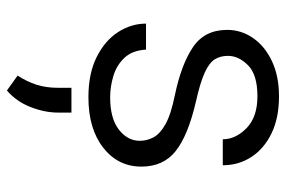

<svg xmlns="http://www.w3.org/2000/svg" viewBox="-155 -423 822 552"><g transform="rotate(90 256.0 -147.0)"><path d="M384.8 -137.7Q384.8 -158.2 375 -177Q365.2 -195.8 337.2 -211.7Q309.1 -227.5 253.4 -238.8Q165 -257.3 115.5 -290.8Q65.9 -324.2 65.9 -389.2Q65.9 -429.7 89.4 -463.6Q112.8 -497.6 155.8 -517.8Q198.7 -538.1 256.8 -538.1Q319.3 -538.1 363.5 -516.6Q407.7 -495.1 431.4 -458.5Q455.1 -421.9 455.1 -376.5H380.4Q380.4 -413.6 348.4 -444.8Q316.4 -476.1 256.8 -476.1Q194.8 -476.1 167.7 -449.2Q140.6 -422.4 140.6 -391.1Q140.6 -369.6 150.6 -353.5Q160.6 -337.4 189 -324.5Q217.3 -311.5 272 -299.3Q368.7 -276.9 413.8 -241.5Q459 -206.1 459 -142.6Q459 -75.2 404.5 -32.7Q350.1 9.8 259.8 9.8Q191.4 9.8 144 -13.9Q96.7 -37.6 72.3 -75.4Q47.9 -113.3 47.9 -155.8H122.6Q125 -116.2 146.2 -93.8Q167.5 -71.3 198.2 -62Q229 -52.7 259.8 -52.7Q320.8 -52.7 352.8 -77.9Q384.8 -103 384.8 -137.7ZM303.7 58.6V96.7Q303.7 135.3 287.8 176Q272 216.8 240.2 244.1L197.3 213.4Q214.8 186.5 223.6 158.9Q232.4 131.3 232.4 97.7V58.6Z"/></g></svg>

Font: Vazirmatn UI Light
Style: Regular
Weight: 300
Designer: Saber Rastikerdar
Foundry: Saber Rastikerdar
Version: Version 33.003